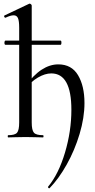

<svg xmlns="http://www.w3.org/2000/svg" viewBox="-20 -745 513 1041"><path d="M4 -514Q4 -518 5.5 -521.5Q7 -525 10 -525H308Q313 -525 313 -514Q313 -502 308 -502H10Q4 -502 4 -514ZM24 -12Q61 -12 72.5 -25.5Q84 -39 84 -81V-595Q84 -631 77.5 -646.5Q71 -662 54 -662Q37 -662 10 -649H9Q5 -649 3 -654Q1 -659 4 -661L139 -725H141Q145 -725 148.5 -721.5Q152 -718 152 -715V-81Q152 -39 164 -25.5Q176 -12 213 -12Q216 -12 216 -6Q216 0 213 0Q188 0 174 -1L119 -2L62 -1Q48 0 24 0Q22 0 22 -6Q22 -12 24 -12ZM120 -264 116 -276Q161 -338 205.5 -367Q250 -396 296 -396Q368 -396 403 -337.5Q438 -279 438 -186Q438 -107 411.5 -18.5Q385 70 341.5 147.5Q298 225 249 275L247 276Q244 276 241.5 272.5Q239 269 241 267Q298 198 332.5 82Q367 -34 367 -150Q367 -347 258 -347Q224 -347 185.5 -324.5Q147 -302 120 -264Z"/></svg>

Font: Cormorant Garamond Medium
Style: Regular
Weight: 500
Designer: Christian Thalmann (Catharsis Fonts)
Foundry: Catharsis Fonts
Version: Version 4.000